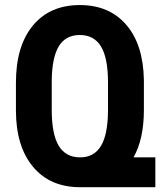

<svg xmlns="http://www.w3.org/2000/svg" viewBox="-20 -741 644 770"><path d="M413.1 -410.6Q413.1 -507.8 385.3 -554.2Q357.4 -600.6 300.3 -600.6Q243.2 -600.6 215.8 -555.4Q188.5 -510.3 187.5 -418V-300.3Q187.5 -202.6 215.6 -156.2Q243.7 -109.9 301.3 -109.9Q357.4 -109.9 385 -156Q412.6 -202.1 413.1 -296.9ZM557.1 -300.3Q557.1 -184.1 515.6 -109.9H603V9.8H301.3Q180.7 9.8 112.3 -72.3Q43.9 -154.3 43.9 -298.3V-409.7Q43.9 -556.2 111.8 -638.4Q179.7 -720.7 300.3 -720.7Q418 -720.7 486.3 -641.6Q554.7 -562.5 557.1 -419.4Z"/></svg>

Font: MAUL Condensed Bold
Style: Condensed Bold
Weight: 700
Designer: MAUL
Version: Version 1.0; 2020; ttfautohint (v1.8.3)